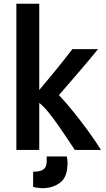

<svg xmlns="http://www.w3.org/2000/svg" viewBox="-20 -800 569 1032"><path d="M231 67Q231 98 213.5 110.5Q196 123 158 123V204Q165 207 176 208.5Q187 210 198 211Q204 211 210.5 211.5Q217 212 222 211Q269 208 304 181Q339 154 342 93Q343 89 343 84Q343 79 343 72Q343 67 342 58.5Q341 50 339 41H231ZM523 6Q493 -42 454.5 -95Q416 -148 375.5 -198Q335 -248 297 -289Q347 -347 403.5 -412.5Q460 -478 507 -536H369Q332 -487 283.5 -427.5Q235 -368 191 -316V-780H68V6H191V-247Q212 -231 238 -199.5Q264 -168 290.5 -130Q317 -92 341 -56Q365 -20 382 6Z"/></svg>

Font: Repo DemiBold
Style: Regular
Weight: 600
Designer: Stefan Peev
Foundry: Context Ltd
Version: Version 1.502